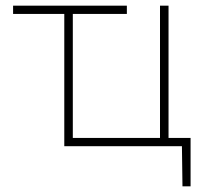

<svg xmlns="http://www.w3.org/2000/svg" viewBox="-20 -514 712 675"><path d="M621.5 141 619.5 -6 634 0H206Q206 -56.5 206 -108.5Q206 -160.5 206 -221V-271Q206 -311.5 206 -347Q206 -382.5 206 -417Q206 -451.5 206 -489L218.5 -465H201.5Q159 -465 114.2 -465Q69.5 -465 26 -465V-494H426V-465Q380 -465 332.5 -465Q285 -465 240.5 -465H223.5L236 -489Q236 -451.5 236 -417Q236 -382.5 236 -347Q236 -311.5 236 -271V-221Q236 -181 236 -145.8Q236 -110.5 236 -76.5Q236 -42.5 236 -5L218 -29H436.5Q487.5 -29 542.2 -29Q597 -29 650 -29Q650 -7.5 650 14.2Q650 36 650 57.5Q650 78.5 650 99.2Q650 120 650 141ZM542.5 -5Q542.5 -42.5 542.5 -76.5Q542.5 -110.5 542.5 -145.8Q542.5 -181 542.5 -221V-271Q542.5 -311.5 542.5 -348.2Q542.5 -385 542.5 -420.8Q542.5 -456.5 542.5 -494H572.5Q572.5 -456.5 572.5 -420.8Q572.5 -385 572.5 -348.2Q572.5 -311.5 572.5 -271V-221Q572.5 -181 572.5 -145.8Q572.5 -110.5 572.5 -76.5Q572.5 -42.5 572.5 -5Z"/></svg>

Font: Commissioner Thin
Style: Regular
Weight: 100
Designer: Kostas Bartsokas
Foundry: Kostas Bartsokas
Version: Version 1.001;gftools[0.9.23]